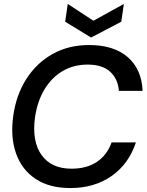

<svg xmlns="http://www.w3.org/2000/svg" viewBox="-20 -940 745 972"><path d="M336 12Q230 12 160.5 -34Q91 -80 61.5 -162.5Q32 -245 47 -353Q62 -460 113.5 -540.5Q165 -621 246 -666.5Q327 -712 431 -712Q556 -712 626.5 -651Q697 -590 702 -480H582Q577 -541 537.5 -577Q498 -613 423 -613Q353 -613 297.5 -580.5Q242 -548 205.5 -488Q169 -428 157 -345Q141 -224 190.5 -155Q240 -86 342 -86Q419 -86 470.5 -120.5Q522 -155 545 -219H668Q632 -110 545 -49Q458 12 336 12ZM441 -750 310 -830 323 -920 453 -835 607 -920 594 -830Z"/></svg>

Font: Host Grotesk Medium
Style: Italic
Weight: 500
Italic angle: -8°
Designer: Doğukan Karapınar based on Poppins by Indian Type Foundry, Jonny Pinhorn
Foundry: Element Type
Version: Version 1.001; ttfautohint (v1.8.4.7-5d5b)